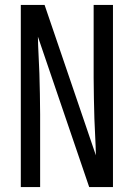

<svg xmlns="http://www.w3.org/2000/svg" viewBox="-20 -755 540 775"><path d="M64 0V-735H160Q212 -583 263.5 -431.5Q315 -280 367 -128Q367 -138 366.5 -147Q366 -156 366 -165L361 -276Q360 -317 359 -358.5Q358 -400 358 -441V-735H436V0H340L133 -607Q133 -597 133.5 -588Q134 -579 134 -570L139 -459Q140 -418 141 -376.5Q142 -335 142 -294V0Z"/></svg>

Font: Iosevka Curly
Style: Regular
Weight: 400
Monospace: yes
Designer: Belleve Invis
Foundry: Belleve Invis
Version: Version 22.1.2; ttfautohint (v1.8.4)